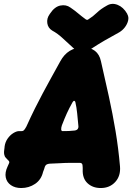

<svg xmlns="http://www.w3.org/2000/svg" viewBox="-42 -928 670 968"><path d="M65 20Q34 20 13 5.5Q-8 -9 -13 -33.5Q-18 -58 -4 -88Q-3 -91 0 -97Q3 -103 4 -106Q5 -109 5 -110.5Q5 -112 4 -114Q4 -115 2.5 -117Q1 -119 -1 -120Q-7 -127 -13 -133Q-19 -139 -21 -150.5Q-23 -162 -19 -186V-188Q-16 -212 -3 -230Q10 -248 26 -257.5Q42 -267 54 -267H67Q75 -267 80 -273Q85 -279 91 -290Q114 -341 134 -381Q154 -421 173.5 -457.5Q193 -494 214.5 -533Q236 -572 262 -619Q300 -689 376 -689Q452 -689 467 -619Q488 -528 507 -441Q526 -354 540.5 -267.5Q555 -181 563 -89Q567 -41 539 -10.5Q511 20 466 20Q425 20 399 -4.5Q373 -29 375 -74Q375 -78 375 -82Q375 -86 374 -95Q373 -107 360 -107Q333 -107 316.5 -107Q300 -107 287 -106.5Q274 -106 257 -105Q240 -104 212 -103Q204 -103 196 -100Q188 -97 184 -87Q182 -79 180.5 -75.5Q179 -72 175 -61Q166 -22 135 -1Q104 20 65 20ZM274 -267Q291 -267 305 -267.5Q319 -268 335 -270Q347 -272 351 -279.5Q355 -287 353 -295Q350 -328 347 -357.5Q344 -387 338 -413Q337 -418 333 -419.5Q329 -421 324 -413Q307 -383 295 -356.5Q283 -330 270 -296Q266 -284 266.5 -275.5Q267 -267 274 -267ZM600 -856Q608 -842 604 -824.5Q600 -807 588 -791Q576 -775 559 -765Q515 -741 484 -723Q453 -705 418 -682Q395 -666 372.5 -666Q350 -666 332 -682Q303 -708 276 -733.5Q249 -759 221 -774Q200 -787 196.5 -811Q193 -835 208 -856L210 -859Q233 -894 262 -900Q291 -906 313 -890Q335 -875 352 -860.5Q369 -846 391 -830Q394 -829 396 -828Q398 -827 403 -830Q427 -845 446.5 -864Q466 -883 497 -900Q522 -915 551 -903.5Q580 -892 599 -859Z"/></svg>

Font: Winky Sans ExtraBold
Style: Italic
Weight: 800
Italic angle: -8.97852°
Designer: Simon Atzbach
Foundry: typofactur
Version: Version 1.205